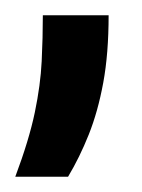

<svg xmlns="http://www.w3.org/2000/svg" viewBox="-25 -99 185 251"><path d="M-5 132Q13 84 20.5 48Q28 12 29.5 -19Q31 -50 31 -79H117Q117 -29 110 9Q103 47 91 77Q79 107 64 132Z"/></svg>

Font: Bricolage Grotesque 72pt
Style: Regular
Weight: 400
Version: Version 1.001;gftools[0.9.33.dev8+g029e19f]